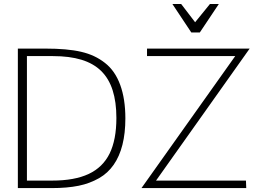

<svg xmlns="http://www.w3.org/2000/svg" viewBox="-20 -964 1352 984"><path d="M71.5 0V-715H211Q268 -715 313.8 -711Q359.5 -707 396 -698.5Q432.5 -690 462.2 -676Q492 -662 518 -641.5Q569.5 -601.5 596 -529.2Q622.5 -457 622.5 -357Q622.5 -281.5 607.5 -222Q592.5 -162.5 562.5 -119.5Q532.5 -76.5 488 -51Q464 -37.5 438.2 -27.8Q412.5 -18 383 -12Q353.5 -6 318.8 -3Q284 0 242.5 0ZM118 -8 93 -38.5H247.5Q362 -38.5 434.5 -72.5Q507 -106.5 541.8 -177.2Q576.5 -248 576.5 -359.5Q576.5 -441.5 557.2 -501.5Q538 -561.5 498.5 -600.2Q459 -639 397.5 -657.8Q336 -676.5 251.5 -676.5H93L118 -707ZM705 0 1205 -704 1214.5 -676.5H733.5V-715H1259.5L760.5 -11.5L764 -38.5H1240.5L1242 0ZM863.5 -943.5 960.5 -797.5H1004L1101.5 -943.5H1056L980 -850L908.5 -943.5Z"/></svg>

Font: Russolo 10pt ExtraLight
Style: Regular
Weight: 200
Designer: Micah Stupak-Hahn
Version: Version 1.000